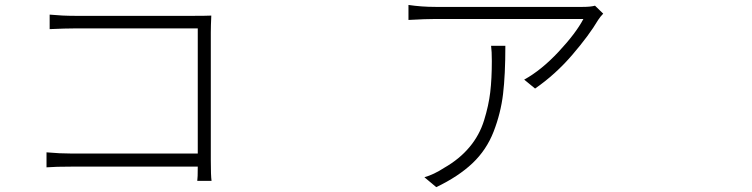

<svg xmlns="http://www.w3.org/2000/svg" viewBox="-20 -730 3040 776"><path d="M835 1H777.3Q779.3 -10.7 779.3 -56.6H272.5Q203.1 -56.6 168 -53.7V-114.3Q221.7 -109.4 271.5 -109.4H779.3V-615.2H283.2Q245.1 -615.2 180.7 -612.3V-670.9Q232.4 -666 282.2 -666H766.6Q811.5 -666 834 -667Q832 -624 832 -598.6V-83Q832 -19.5 835 1Z M1964.8 -544.9H2022.5Q2022.5 -427.7 2013.2 -350.1Q2003.9 -272.5 1975.1 -198.2Q1946.3 -124 1889.6 -70.3Q1833 -16.6 1743.2 26.4L1695.3 -13.7Q1733.4 -24.4 1775.4 -51.8Q1836.9 -86.9 1877.4 -135.3Q1918 -183.6 1936.5 -243.7Q1955.1 -303.7 1961.4 -357.4Q1967.8 -411.1 1967.8 -483.4Q1967.8 -522.5 1964.8 -544.9ZM2384.8 -707 2418 -674.8Q2407.2 -664.1 2397.5 -649.4Q2361.3 -587.9 2293 -508.3Q2224.6 -428.7 2142.6 -372.1L2098.6 -408.2Q2168 -446.3 2237.8 -521Q2307.6 -595.7 2337.9 -653.3H1740.2Q1701.2 -653.3 1630.9 -649.4V-710Q1683.6 -702.1 1740.2 -702.1H2335Q2367.2 -702.1 2384.8 -707Z"/></svg>

Font: Bpmf Zihi Sans Light
Style: Light
Weight: 300
Foundry: But Ko
Version: Version 1.320